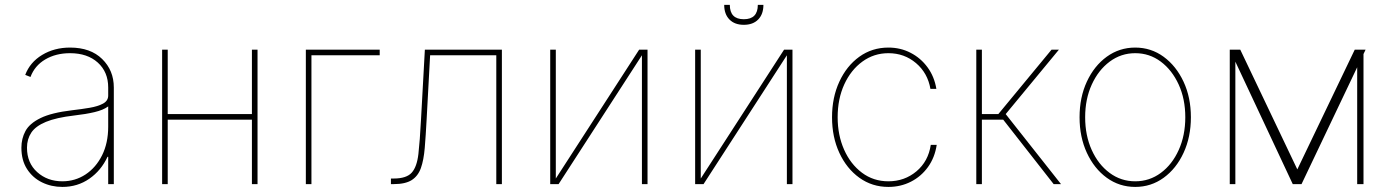

<svg xmlns="http://www.w3.org/2000/svg" viewBox="-20 -747 5648 779"><path d="M233 11.4Q188.2 11.4 150.4 -7.1Q112.6 -25.6 89.7 -61.1Q66.8 -96.6 66.8 -147.7Q66.8 -184.7 83.3 -215.4Q99.8 -246.1 144.4 -267.9Q188.9 -289.8 272.7 -299.7Q310.4 -304 343.8 -309.7Q377.1 -315.3 398.1 -326.7Q419 -338.1 419 -359.4V-392Q419 -454.9 376.8 -493.1Q334.5 -531.2 264.2 -531.2Q206.7 -531.2 163.7 -505.9Q120.7 -480.5 103.7 -434.7L82.4 -443.2Q101.6 -494.3 150.9 -524.1Q200.3 -554 264.2 -554Q347.3 -554 394.5 -507.6Q441.8 -461.3 441.8 -392V0H419V-110.8H416.2Q390.6 -55.4 342.7 -22Q294.7 11.4 233 11.4ZM233 -11.4Q284.8 -11.4 327.1 -39.2Q369.3 -67.1 394.2 -117Q419 -166.9 419 -233V-315.3Q398.8 -300.4 363.5 -292.1Q328.1 -283.7 281.2 -278.4Q208.1 -269.9 166.2 -252.5Q124.3 -235.1 106.9 -208.8Q89.5 -182.5 89.5 -147.7Q89.5 -85.9 130.9 -48.7Q172.2 -11.4 233 -11.4Z M660.5 -545.5V-284.1H1002.1V-545.5H1024.9V0H1002.1V-261.4H660.5V0H637.8V-545.5Z M1520.6 -545.5V-522.7H1243.6V0H1220.9V-545.5Z M1566.1 0V-22.7H1577.4Q1628.9 -22.7 1650.2 -46.2Q1671.5 -69.6 1677.6 -122.3Q1683.6 -175.1 1688.2 -262.8L1703.8 -545.5H2016.3V0H1993.6V-522.7H1725.1L1710.9 -261.4Q1707.4 -196 1703.3 -146.8Q1699.2 -97.7 1687.7 -65.2Q1676.1 -32.7 1650.4 -16.3Q1624.6 0 1577.4 0Z M2235.1 -22.7 2573.2 -545.5H2607.2V0H2584.5V-522.7L2246.4 0H2212.4V-545.5H2235.1Z M2823.2 -22.7 3161.2 -545.5H3195.3V0H3172.6V-522.7L2834.5 0H2800.4V-545.5H2823.2ZM3054.7 -727.3H3077.4Q3077.4 -689.6 3056.3 -668Q3035.2 -646.3 2997.9 -646.3Q2960.6 -646.3 2939.5 -668Q2918.3 -689.6 2918.3 -727.3H2941.1Q2941.1 -669 2997.9 -669Q3054.7 -669 3054.7 -727.3Z M3584.5 11.4Q3518.5 11.4 3466.8 -25.7Q3415.1 -62.9 3385.5 -126.8Q3355.8 -190.7 3355.8 -271.3Q3355.8 -351.2 3385.3 -415.3Q3414.8 -479.4 3466.4 -516.7Q3518.1 -554 3584.5 -554Q3633.5 -554 3674.5 -532.8Q3715.6 -511.7 3743.3 -473.9Q3771 -436.1 3779.1 -386.4H3755Q3744 -450.6 3696.6 -490.9Q3649.1 -531.2 3584.5 -531.2Q3525.9 -531.2 3479.2 -497.3Q3432.5 -463.4 3405.5 -404.7Q3378.6 -345.9 3378.6 -271.3Q3378.6 -198.9 3404.7 -139.9Q3430.8 -81 3477.3 -46.2Q3523.8 -11.4 3584.5 -11.4Q3649.9 -11.4 3698.2 -51.8Q3746.4 -92.3 3756.4 -159.1H3780.5Q3772.7 -107.6 3745 -69.2Q3717.3 -30.9 3675.8 -9.8Q3634.2 11.4 3584.5 11.4Z M3941.1 0V-545.5H3963.8V-284.1H4030.5L4246.4 -545.5H4276.3L4060.4 -284.1L4284.8 0H4255L4050.4 -261.4H3963.8V0Z M4585.9 11.4Q4521.7 11.4 4470.5 -25.7Q4419.4 -62.9 4389.7 -127Q4360.1 -191.1 4360.1 -271.3Q4360.1 -351.9 4389.7 -415.8Q4419.4 -479.8 4470.5 -516.9Q4521.7 -554 4585.9 -554Q4650.2 -554 4701.2 -516.7Q4752.1 -479.4 4782 -415.5Q4811.8 -351.6 4811.8 -271.3Q4811.8 -191.1 4782.1 -127Q4752.5 -62.9 4701.3 -25.7Q4650.2 11.4 4585.9 11.4ZM4585.9 -11.4Q4643.8 -11.4 4689.8 -45.5Q4735.8 -79.5 4762.4 -138.5Q4789.1 -197.4 4789.1 -271.3Q4789.1 -345.2 4762.3 -403.9Q4735.4 -462.7 4689.6 -497Q4643.8 -531.2 4585.9 -531.2Q4528.4 -531.2 4482.4 -497Q4436.4 -462.7 4409.6 -403.9Q4382.8 -345.2 4382.8 -271.3Q4382.8 -197.4 4409.4 -138.5Q4436.1 -79.5 4482.1 -45.5Q4528.1 -11.4 4585.9 -11.4Z M5243.6 -59.7 5476.6 -545.5H5520.6L5512.1 -527.7V0H5486.5V-474.1L5260.7 0H5225.1L4992.2 -496.8V0H4969.5V-545.5H5012.1Z"/></svg>

Font: Inter Thin BETA
Style: Regular
Weight: 100
Designer: Rasmus Andersson
Foundry: rsms
Version: Version 3.011;git-f93a4a705